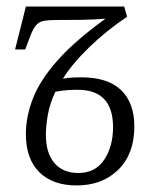

<svg xmlns="http://www.w3.org/2000/svg" viewBox="-20 -556 477 586"><path d="M214 10Q141 10 100 -30.5Q59 -71 59 -147Q59 -200 80.5 -255.5Q102 -311 155 -371Q208 -431 302 -499Q267 -496 229 -495.5Q191 -495 152 -495Q129 -495 114.5 -492.5Q100 -490 90.5 -479.5Q81 -469 72 -445L57 -405H26L59 -536H359L368 -505Q304 -462 252 -411.5Q200 -361 172 -316Q191 -319 204.5 -319.5Q218 -320 228 -320Q309 -320 349.5 -281Q390 -242 390 -170Q390 -86 341 -38Q292 10 214 10ZM219 -28Q271 -28 298 -68.5Q325 -109 325 -168Q325 -282 217 -282Q203 -282 187 -281Q171 -280 149 -276Q132 -240 126 -205.5Q120 -171 120 -145Q120 -89 146 -58.5Q172 -28 219 -28Z"/></svg>

Font: Noto Serif Condensed Light
Style: Italic
Weight: 300
Width: 3
Italic angle: -12°
Designer: Monotype Design Team
Foundry: Monotype Imaging Inc.
Version: Version 2.014; ttfautohint (v1.8.4.7-5d5b)